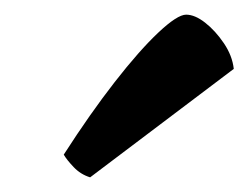

<svg xmlns="http://www.w3.org/2000/svg" viewBox="-20 -806 339 262"><path d="M103 -564Q90 -568 80.5 -578Q71 -588 67 -595Q103 -651 136.5 -694Q170 -737 196 -761.5Q222 -786 234 -786Q246 -786 260 -775Q274 -764 285.5 -747Q297 -730 299 -712Z"/></svg>

Font: Texturina 72pt 72pt Black
Style: Italic
Weight: 900
Italic angle: -11°
Designer: Guillermo Torres Carreño
Foundry: Omnibus-Type
Version: Version 1.002; ttfautohint (v1.8.3)